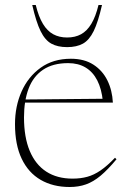

<svg xmlns="http://www.w3.org/2000/svg" viewBox="-20 -738 512 768"><path d="M263.5 -503Q317 -503 353.5 -479.5Q390 -456 409.5 -416.5Q429 -377 431.5 -327.5H70.5V-340L400.5 -343L391.5 -332.5Q386.5 -382.5 369 -416.5Q351.5 -450.5 322.2 -468Q293 -485.5 252.5 -485.5Q191.5 -485.5 152.2 -459Q113 -432.5 94.5 -383.8Q76 -335 76 -268.5Q76 -189 99 -134.2Q122 -79.5 165.2 -51.5Q208.5 -23.5 270 -23.5Q302.5 -23.5 329 -30.8Q355.5 -38 382.2 -56.2Q409 -74.5 440 -107L446 -101Q411.5 -59.5 382.5 -35.2Q353.5 -11 324 -0.5Q294.5 10 258.5 10Q192 10 142.8 -18.5Q93.5 -47 66.8 -103Q40 -159 40 -241.5Q40 -312.5 66.2 -371.8Q92.5 -431 142.5 -467Q192.5 -503 263.5 -503ZM248.5 -588Q280.5 -588 304.2 -601Q328 -614 345.2 -642.5Q362.5 -671 374 -718H388Q372.5 -650 354.8 -613.8Q337 -577.5 311.8 -563.5Q286.5 -549.5 248.5 -549.5Q210.5 -549.5 185.2 -563.5Q160 -577.5 142.2 -613.8Q124.5 -650 109 -718H123Q134.5 -671 151.8 -642.5Q169 -614 193 -601Q217 -588 248.5 -588Z"/></svg>

Font: Newsreader 60pt ExtraLight
Style: Regular
Weight: 250
Designer: Hugues Gentile
Foundry: Production Type
Version: Version 1.003